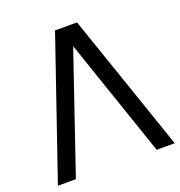

<svg xmlns="http://www.w3.org/2000/svg" viewBox="-130 -830 882 941"><g transform="rotate(-20 311.0 -360.0)"><path d="M259.8 -720.2H374.5L622.1 0H527.8L316.9 -617.2L106.4 0H12.7Z"/></g></svg>

Font: Vela Sans Med
Style: Regular
Weight: 500
Designer: Principal design: Mikhail Sharanda - project Manrope.
Design modification: Ravid Balaliev
Foundry: Mikhail Sharanda
Version: Version 1.001